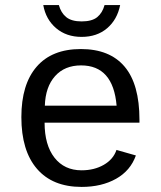

<svg xmlns="http://www.w3.org/2000/svg" viewBox="-20 -733 640 763"><path d="M157.2 -245.6Q157.2 -156.7 196.5 -106.4Q235.8 -56.2 304.2 -56.2Q354.5 -56.2 392.3 -77.9Q430.2 -99.6 442.9 -137.2L520 -115.2Q498.5 -54.7 441.2 -22.5Q383.8 9.8 304.2 9.8Q189 9.8 127 -62Q64.9 -133.8 64.9 -267.6Q64.9 -397.9 125.7 -468Q186.5 -538.1 301.3 -538.1Q416 -538.1 475.1 -468.3Q534.2 -398.4 534.2 -257.3V-245.6ZM302.2 -473.1Q236.8 -473.1 198.7 -430.4Q160.6 -387.7 158.2 -313H443.4Q429.7 -473.1 302.2 -473.1ZM304.2 -586.4Q243.7 -586.4 202.9 -621.1Q162.1 -655.8 151.9 -712.9H213.9Q222.2 -682.1 243.2 -665Q264.2 -647.9 304.2 -647.9Q345.7 -647.9 366.5 -665Q387.2 -682.1 395.5 -712.9H457.5Q445.8 -654.8 405.5 -620.6Q365.2 -586.4 304.2 -586.4Z"/></svg>

Font: Cousine
Style: Regular
Weight: 400
Monospace: yes
Designer: Steve Matteson
Foundry: Monotype Imaging Inc.
Version: Version 1.21